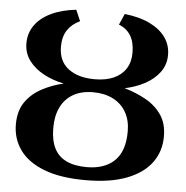

<svg xmlns="http://www.w3.org/2000/svg" viewBox="-53 -803 839 866"><g transform="rotate(5 366.0 -370.0)"><path d="M366 11Q251 11 176.8 -18Q102.5 -47 66.8 -97.5Q31 -148 31 -212.5Q31 -274 59 -314Q87 -354 132.5 -378.2Q178 -402.5 230 -414.5Q182 -424 140 -446Q98 -468 72.2 -502.2Q46.5 -536.5 46.5 -581.5Q46.5 -627 71.8 -662.8Q97 -698.5 144.5 -721.2Q192 -744 257.5 -751L279 -701Q243 -684.5 223 -654.8Q203 -625 203 -579Q203 -514.5 247.2 -480.2Q291.5 -446 367 -446Q417.5 -446 453 -461.8Q488.5 -477.5 507.8 -507.5Q527 -537.5 527 -580Q527 -626.5 509 -656.8Q491 -687 455 -701L477 -751Q544.5 -743.5 591.2 -720.8Q638 -698 662.8 -663.2Q687.5 -628.5 687.5 -584Q687.5 -539 662 -505Q636.5 -471 594.8 -449Q553 -427 505.5 -417.5Q558 -402.5 602.5 -377.8Q647 -353 674 -314Q701 -275 701 -216Q701 -148.5 663.8 -97.5Q626.5 -46.5 552.2 -17.8Q478 11 366 11ZM366 -48Q446.5 -48 491.5 -91.2Q536.5 -134.5 536.5 -224.5Q536.5 -275 515.5 -311.5Q494.5 -348 456.2 -367.5Q418 -387 366.5 -387Q312.5 -387 275.5 -365.5Q238.5 -344 219.5 -304.8Q200.5 -265.5 200.5 -211.5Q200.5 -156.5 218.2 -120.2Q236 -84 273 -66Q310 -48 366 -48Z"/></g></svg>

Font: Merriweather 28pt
Style: Bold
Weight: 700
Version: Version 2.100